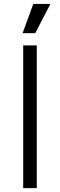

<svg xmlns="http://www.w3.org/2000/svg" viewBox="-20 -966 308 986"><path d="M99.1 -732.9H168.9V0H99.1ZM96.2 -795.9 150.9 -945.8H238.8L161.1 -795.9Z"/></svg>

Font: Kreadon
Style: Regular
Weight: 400
Designer: kohakuno
Foundry: StudioGnu
Version: Version 1.000;Glyphs 3.1.2 (3151)